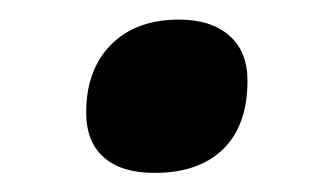

<svg xmlns="http://www.w3.org/2000/svg" viewBox="-20 -453 325 200"><path d="M69.8 -335.9Q69.8 -380.4 95.7 -406.5Q121.6 -432.6 166.5 -432.6Q199.7 -432.6 218.8 -416Q237.8 -399.4 237.8 -369.1Q237.8 -322.3 212.4 -297.6Q187 -272.9 141.1 -272.9Q106.4 -272.9 88.1 -289.1Q69.8 -305.2 69.8 -335.9Z"/></svg>

Font: Viking Open Sans
Style: Bold Italic
Weight: 700
Italic angle: -12°
Foundry: Ascender Corporation
Version: Version 2.000